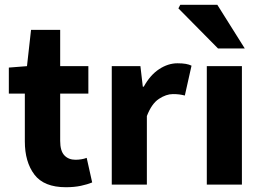

<svg xmlns="http://www.w3.org/2000/svg" viewBox="-20 -773 1097 804"><path d="M256 11Q164 11 124 -42Q84 -95 84 -181V-381H17V-490L93 -496L110 -648H232V-496H350V-381H232V-183Q232 -141 249.5 -122.5Q267 -104 296 -104Q308 -104 320.5 -106Q333 -108 343 -112L366 -9Q347 -1 319 5Q291 11 256 11Z M448 0V-496H568L578 -410H582Q609 -459 646.5 -483.5Q684 -508 723 -508Q744 -508 758 -505.5Q772 -503 782 -498L754 -373Q742 -376 731 -377.5Q720 -379 704 -379Q676 -379 645.5 -359Q615 -339 595 -287V0Z M846 0V-496H993V0ZM893 -570 727 -738 735 -753H890L1005 -570Z"/></svg>

Font: Mada
Style: Bold
Weight: 700
Designer: Khaled Hosny
Version: Version 1.5